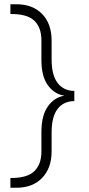

<svg xmlns="http://www.w3.org/2000/svg" viewBox="-20 -770 420 904"><path d="M57 114Q134 114 178.5 67.5Q223 21 223 -57V-146Q223 -221 251.5 -257.5Q280 -294 330 -294V-342Q280 -342 251.5 -379Q223 -416 223 -490V-579Q223 -658 178.5 -704Q134 -750 57 -750H29V-704Q107 -705 141 -673Q175 -641 175 -580V-488Q175 -410 205.5 -368.5Q236 -327 281 -320V-319Q235 -311 205 -268.5Q175 -226 175 -148V-56Q175 4 141 36.5Q107 69 29 68V114Z"/></svg>

Font: Geist ExtLt
Style: Regular
Weight: 400
Designer: Basement.studio, Andrés Briganti, Mateo Zaragoza
Foundry: Basement.studio, Vercel, Andrés Briganti, Guido Ferreyra, Mateo Zaragoza
Version: Version 1.401